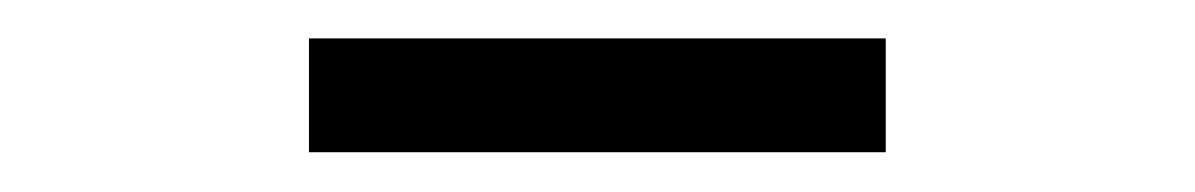

<svg xmlns="http://www.w3.org/2000/svg" viewBox="-20 -713 610 98"><path d="M432.1 -635.3V-693.4H137.7V-635.3Z"/></svg>

Font: Lycee Sans
Style: Regular
Weight: 400
Designer: Justin Alvin
Foundry: Alkove Design
Version: Version 1.030